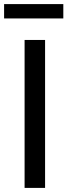

<svg xmlns="http://www.w3.org/2000/svg" viewBox="-40 -917 329 937"><path d="M80 0H180V-722H80ZM269 -827V-897H-20V-827Z"/></svg>

Font: Perun
Style: Regular
Weight: 400
Foundry: Copyright (c) Stefan Peev, Context Ltd, 2016
Version: Version 1.089